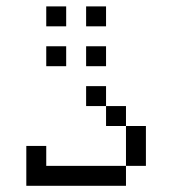

<svg xmlns="http://www.w3.org/2000/svg" viewBox="-20 -770 540 602"><path d="M187.5 -562.5V-625H125V-562.5ZM312.5 -562.5V-625H250V-562.5ZM187.5 -687.5V-750H125V-687.5ZM312.5 -687.5V-750H250V-687.5ZM62.5 -312.5Q62.5 -312.5 62.5 -187.5H375V-250H125V-312.5ZM375 -250H437.5Q437.5 -250 437.5 -375H375Q375 -375 375 -250ZM375 -375V-437.5H312.5V-375ZM312.5 -437.5V-500H250V-437.5Z"/></svg>

Font: CalcUnifontExMono
Style: Regular
Weight: 500
Version: Version 15.0.06